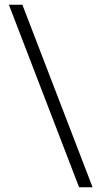

<svg xmlns="http://www.w3.org/2000/svg" viewBox="-20 -731 436 812"><path d="M314.5 61 17.6 -710.9H74.7L371.6 61Z"/></svg>

Font: Roboto Slab LO Light
Style: Regular
Weight: 300
Designer: Google
Version: Version 2.000